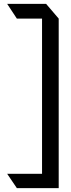

<svg xmlns="http://www.w3.org/2000/svg" viewBox="-20 -878 367 991"><path d="M197 19V-782H67L17 -858H218L283 -782V93H67L17 19Z"/></svg>

Font: Halant Medium
Style: Regular
Weight: 500
Designer: Hitesh Malaviya (Devanagari), Satya Rajpurohit (Latin)
Foundry: Indian Type Foundry
Version: Version 1.101;PS 1.0;hotconv 1.0.78;makeotf.lib2.5.61930; tt